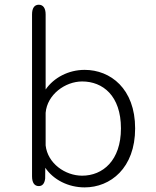

<svg xmlns="http://www.w3.org/2000/svg" viewBox="-20 -782 659 812"><path d="M144 5C159.5 5 168.5 -6 171 -27L171.5 -72.5C206 -21.5 269 10.5 338 10.5C447 10.5 551.5 -71 551.5 -239C551.5 -407 447 -486.5 338 -486.5C269.5 -486.5 207.5 -453.5 173 -403.5V-721C173 -747.5 162.5 -762 144 -762C125.5 -762 115.5 -747.5 115.5 -721V-36.5C115.5 -9.5 125.5 5 144 5ZM173 -167V-305C179.5 -382 255.5 -437.5 327.5 -437.5C414.5 -437.5 491.5 -377.5 491.5 -239C491.5 -103 414.5 -39 327.5 -39C255.5 -39 181.5 -91 173 -167Z"/></svg>

Font: RTM Light Light
Style: Regular
Weight: 300
Designer: after Tyler Finck
Foundry: An Endless Supply
Version: Version 1.000;Glyphs 3.2.1 (3258)